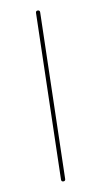

<svg xmlns="http://www.w3.org/2000/svg" viewBox="-81 -711 393 757"><g transform="rotate(-10 116.0 -332.5)"><path d="M109.9 8.3C115.2 8.3 118.2 5.4 118.2 0L135.3 -664.6C135.3 -669.9 132.3 -672.9 127 -672.9C121.6 -672.9 118.7 -669.9 118.7 -664.6L101.6 0C101.6 5.4 104.5 8.3 109.9 8.3Z"/></g></svg>

Font: Mikhak Thin
Style: Regular
Weight: 100
Designer: Amin Abedi
Version: Version 3.2